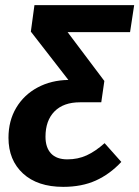

<svg xmlns="http://www.w3.org/2000/svg" viewBox="-20 -712 542 747"><path d="M486 -587H243L386 -397L374 -314H291Q227 -314 192 -278.5Q157 -243 157 -180Q157 -138 178.5 -115Q200 -92 242 -92Q283 -92 317 -107.5Q351 -123 387 -155L452 -82Q407 -34 352.5 -9.5Q298 15 226 15Q126 15 69.5 -37Q13 -89 13 -176Q13 -242 43 -292.5Q73 -343 126 -371.5Q179 -400 246 -401L100 -589L114 -692H502Z"/></svg>

Font: Fira Sans Condensed SemiBold
Style: Italic
Weight: 600
Width: 3
Italic angle: -8°
Designer: bBox Type GmbH & Carrois Corporate GbR & Edenspiekermann AG
Foundry: bBox Type GmbH & Carrois Corporate GbR & Edenspiekermann AG
Version: Version 4.301